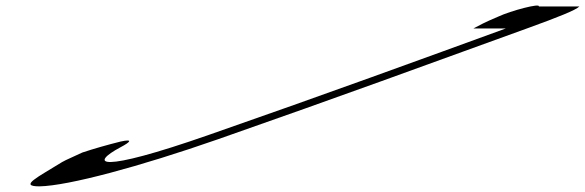

<svg xmlns="http://www.w3.org/2000/svg" viewBox="-20 -631 2075 681"><path d="M272 -90C254 -81 211 -63 200 -56C115 -3 45 30 120 30C222 28 475 -40 753 -137C1193 -291 1490 -400 1857 -533C1959 -570 2022 -595 2035 -608H1891C1898 -621 1792 -593 1747 -572C1695 -550 1684 -543 1659 -530H1774C1483 -424 1141 -299 722 -153C322 -13 297 -50 408 -109C442 -127 454 -139 408 -129C360 -117 314 -104 272 -90Z"/></svg>

Font: Snowfall
Style: UltraObl
Weight: 400
Designer: Jasper
Foundry: Cannot Into Space Fonts
Version: Version 0.9